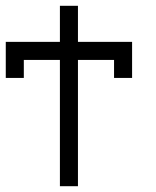

<svg xmlns="http://www.w3.org/2000/svg" viewBox="-20 -520 540 665"><path d="M187.5 -312.5V125H250V-312.5H375V-250H437.5Q437.5 -250 437.5 -375H250Q250 -375 250 -500H187.5Q187.5 -500 187.5 -375H0Q0 -375 0 -250H62.5V-312.5Z"/></svg>

Font: UnifontExMono
Style: Regular
Weight: 500
Version: Version 15.0.06